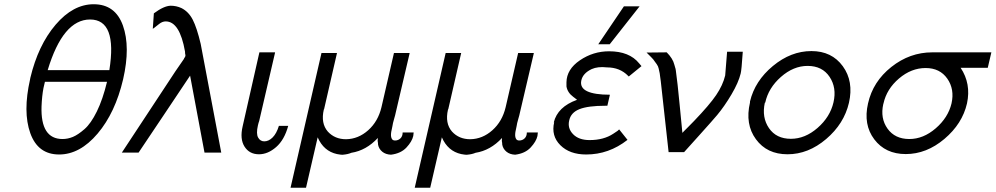

<svg xmlns="http://www.w3.org/2000/svg" viewBox="-20 -720 4698 906"><path d="M122 -346Q122 -347 122.5 -349Q123 -351 123 -352Q160 -507 242.5 -603.5Q325 -700 422 -700Q524 -700 560 -599.5Q596 -499 561 -346Q524 -188 440.5 -89.5Q357 9 259 9Q159 9 123 -91.5Q87 -192 122 -346ZM192 -334 185 -304Q178 -267 176 -218Q171 -64 275 -64Q300 -64 324 -74Q348 -84 378.5 -110.5Q409 -137 437 -194Q465 -251 485 -334ZM205 -389H496Q534 -628 405 -628Q277 -628 205 -389Z M555 0 808 -384 848 -442Q848 -444 851 -448Q855 -453 855 -458V-460Q854 -463 853.5 -467.5Q853 -472 853 -477Q828 -619 762 -619Q746 -619 731 -607Q719 -598 717 -596Q709 -589 701 -584L706 -657Q753 -692 785 -693Q812 -693 836 -682Q870 -665 889.5 -627Q909 -589 927 -513L1024 0H945L877 -363Q856 -332 758 -185Q660 -38 634 0Z M1125 -124 1204 -473H1277L1278 -472L1203 -149Q1202 -146 1200 -140L1197 -128Q1188 -89 1198 -71Q1208 -53 1227 -53Q1248 -53 1266.5 -71.5Q1285 -90 1296 -126H1340Q1322 -60 1283 -26Q1244 8 1202 8Q1157 8 1134 -28Q1111 -64 1125 -124Z M1351 166 1497 -470H1570V-469L1510 -208Q1510 -207 1509.5 -205.5Q1509 -204 1508 -203Q1493 -138 1527 -99Q1560 -63 1613 -63Q1671 -64 1717.5 -105.5Q1764 -147 1780 -214L1839 -470H1912L1913 -469L1847 -187Q1847 -185 1844.5 -176Q1842 -167 1840 -160Q1833 -136 1832 -126Q1830 -117 1826 -97Q1823 -77 1828 -67Q1832 -57 1844 -57Q1859 -57 1869.5 -67Q1880 -77 1880 -95H1932Q1932 -92 1930 -78Q1924 -52 1898 -24Q1872 4 1825 10Q1800 9 1784 -4Q1768 -17 1764 -37Q1764 -41 1763.5 -45.5Q1763 -50 1762.5 -52Q1762 -54 1762 -55Q1762 -61 1763 -69Q1708 -10 1638 1Q1622 8 1599 10Q1597 11 1585.5 9.5Q1574 8 1570 7Q1507 -7 1479 -72L1424 166Z M1937 166 2083 -470H2156V-469L2096 -208Q2096 -207 2095.5 -205.5Q2095 -204 2094 -203Q2079 -138 2113 -99Q2146 -63 2199 -63Q2257 -64 2303.5 -105.5Q2350 -147 2366 -214L2425 -470H2498L2499 -469L2433 -187Q2433 -185 2430.5 -176Q2428 -167 2426 -160Q2419 -136 2418 -126Q2416 -117 2412 -97Q2409 -77 2414 -67Q2418 -57 2430 -57Q2445 -57 2455.5 -67Q2466 -77 2466 -95H2518Q2518 -92 2516 -78Q2510 -52 2484 -24Q2458 4 2411 10Q2386 9 2370 -4Q2354 -17 2350 -37Q2350 -41 2349.5 -45.5Q2349 -50 2348.5 -52Q2348 -54 2348 -55Q2348 -61 2349 -69Q2294 -10 2224 1Q2208 8 2185 10Q2183 11 2171.5 9.5Q2160 8 2156 7Q2093 -7 2065 -72L2010 166Z M2595 -143 2593 -142Q2611 -216 2703 -249Q2699 -252 2693 -257Q2687 -262 2685 -263Q2658 -283 2653 -312V-332Q2654 -393 2716.5 -435.5Q2779 -478 2854 -478Q2950 -478 2996 -421L3007 -408L2947 -359L2944 -362Q2905 -402 2844 -402Q2801 -407 2772 -394Q2730 -374 2723 -340Q2716 -306 2750.5 -289.5Q2785 -273 2858 -273L2846 -221H2837Q2755 -221 2714.5 -205Q2674 -189 2666 -152Q2657 -115 2684 -87Q2711 -59 2762 -59Q2829 -59 2874 -89L2892 -101Q2894 -102 2895.5 -103.5Q2897 -105 2898 -106Q2899 -107 2900 -108Q2901 -109 2902 -109L2941 -60Q2853 9 2746 9Q2668 9 2624 -35Q2580 -79 2595 -143ZM2803 -511 2924 -690H2998L2857 -511Z M3031 -472Q3047 -472 3078.5 -472.5Q3110 -473 3126 -473Q3155 -444 3162 -415L3166 -401Q3168 -396 3169 -388Q3177 -332 3187 -226.5Q3197 -121 3200 -93Q3201 -95 3207.5 -101Q3214 -107 3227.5 -121Q3241 -135 3255 -149Q3328 -225 3359.5 -271.5Q3391 -318 3402 -364Q3403 -374 3411 -476H3485Q3479 -386 3475 -373Q3465 -331 3432 -275Q3399 -219 3364 -177Q3343 -152 3280 -82Q3217 -12 3208 -2H3135L3098 -337Q3097 -342 3095.5 -355Q3094 -368 3093 -374L3088 -397Q3086 -407 3079 -417L3068 -432Q3065 -438 3052 -451Z M3519 -236V-241Q3542 -338 3627 -408.5Q3712 -479 3809 -479Q3905 -479 3957 -407.5Q4009 -336 3986 -235Q3963 -136 3878.5 -64Q3794 8 3696 8Q3599 8 3547 -63Q3495 -134 3519 -236ZM3591 -236Q3590 -235 3589 -235Q3574 -166 3608.5 -115.5Q3643 -65 3712 -65Q3779 -65 3838 -116.5Q3897 -168 3913 -237Q3929 -306 3894.5 -357.5Q3860 -409 3791 -409Q3724 -409 3665 -357Q3606 -305 3591 -236Z M4076 -232Q4099 -335 4186 -404Q4273 -473 4379 -473H4658L4641 -400H4513Q4563 -325 4543 -232Q4521 -136 4436.5 -64.5Q4352 7 4254 7Q4158 7 4105.5 -62.5Q4053 -132 4076 -232ZM4149 -232 4148 -229Q4133 -162 4168 -113Q4203 -64 4271 -64Q4337 -64 4395.5 -114.5Q4454 -165 4470 -232Q4485 -299 4450 -349Q4415 -399 4348 -399Q4280 -399 4222 -349.5Q4164 -300 4149 -232Z"/></svg>

Font: Coval
Style: ExtraLight Italic
Weight: 200
Foundry: Context Ltd
Version: Version 001.000